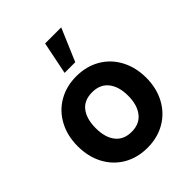

<svg xmlns="http://www.w3.org/2000/svg" viewBox="-228 -939 1083 1083"><g transform="rotate(-45 313.5 -397.5)"><path d="M448.5 -810H320L280.5 -615H365.5ZM40 -270Q40 -353.5 74.8 -418.2Q109.5 -483 171.8 -519Q234 -555 313 -555Q393.5 -555 455.8 -518.8Q518 -482.5 552.5 -417.5Q587 -352.5 587 -270Q587 -187 552.2 -122.2Q517.5 -57.5 455.2 -21.2Q393 15 313 15Q232.5 15 170.5 -21.2Q108.5 -57.5 74.2 -122.2Q40 -187 40 -270ZM443 -270Q443 -343.5 409.5 -385.8Q376 -428 313 -428Q248.5 -428 216.2 -385.8Q184 -343.5 184 -270Q184 -196 217.2 -154Q250.5 -112 313 -112Q376.5 -112 409.8 -155Q443 -198 443 -270Z"/></g></svg>

Font: Hauora ExtraBold
Style: Regular
Weight: 800
Designer: Wayne Shih
Foundry: WCYS
Version: Version 1.001